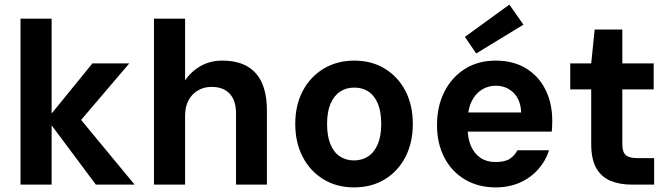

<svg xmlns="http://www.w3.org/2000/svg" viewBox="-20 -801 2910 833"><path d="M396 0 184 -284 381 -526H541L287 -228V-335L564 0ZM69 0V-720H204V0Z M648 0V-720H783V-452Q809 -491 850.5 -514.5Q892 -538 944 -538Q1010 -538 1053 -513Q1096 -488 1117 -440Q1138 -392 1138 -322V0H1004V-309Q1004 -365 976.5 -394.5Q949 -424 898 -424Q866 -424 840 -409.5Q814 -395 798.5 -367Q783 -339 783 -299V0Z M1516 12Q1441 12 1383.5 -23Q1326 -58 1293.5 -120Q1261 -182 1261 -263Q1261 -345 1293.5 -406.5Q1326 -468 1384 -503Q1442 -538 1517 -538Q1593 -538 1650 -503Q1707 -468 1739 -406.5Q1771 -345 1771 -263Q1771 -182 1739 -120Q1707 -58 1649.5 -23Q1592 12 1516 12ZM1516 -105Q1551 -105 1577.5 -122.5Q1604 -140 1619 -175.5Q1634 -211 1634 -263Q1634 -316 1619.5 -351Q1605 -386 1579 -403.5Q1553 -421 1517 -421Q1482 -421 1455.5 -403.5Q1429 -386 1414 -351Q1399 -316 1399 -263Q1399 -211 1413.5 -175.5Q1428 -140 1454.5 -122.5Q1481 -105 1516 -105Z M2130 12Q2055 12 1997.5 -22Q1940 -56 1908 -117Q1876 -178 1876 -258Q1876 -340 1908 -403Q1940 -466 1997 -502Q2054 -538 2130 -538Q2208 -538 2263 -504Q2318 -470 2347 -411Q2376 -352 2376 -277Q2376 -267 2375.5 -255Q2375 -243 2374 -230H1973V-313H2241Q2239 -368 2208 -398.5Q2177 -429 2131 -429Q2097 -429 2069.5 -411.5Q2042 -394 2025.5 -360Q2009 -326 2009 -274V-245Q2009 -200 2023.5 -167Q2038 -134 2065 -116Q2092 -98 2129 -98Q2170 -98 2191 -111.5Q2212 -125 2225 -149H2362Q2348 -104 2315.5 -67Q2283 -30 2236 -9Q2189 12 2130 12ZM2046 -569 1997 -641 2190 -781 2251 -694Z M2721 0Q2669 0 2629 -16.5Q2589 -33 2567 -71.5Q2545 -110 2545 -177V-413H2454V-526H2545L2560 -673H2680V-526H2816V-413H2680V-175Q2680 -141 2695 -128Q2710 -115 2746 -115H2818V0Z"/></svg>

Font: DM Sans 9pt
Style: Bold
Weight: 700
Designer: Colophon Foundry, Jonny Pinhorn
Foundry: Colophon Foundry
Version: Version 4.004;gftools[0.9.30]